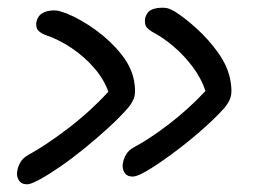

<svg xmlns="http://www.w3.org/2000/svg" viewBox="-20 -498 658 498"><path d="M324 -40Q309 -40 302.5 -51Q296 -62 299 -76Q301 -87 307.5 -98Q314 -109 329 -117Q367 -137 417.5 -175.5Q468 -214 513 -262Q502 -295 479.5 -325Q457 -355 429 -378.5Q401 -402 374 -416Q366 -421 360.5 -427Q355 -433 356 -449Q360 -466 371.5 -472Q383 -478 402 -478Q409 -478 415 -476.5Q421 -475 432 -469Q458 -453 490 -424Q522 -395 547 -359.5Q572 -324 578 -287Q582 -263 579 -249Q576 -235 562 -218Q537 -190 499 -157Q461 -124 422.5 -96Q384 -68 358 -53Q341 -44 334.5 -42Q328 -40 324 -40ZM50 -20Q35 -20 28.5 -31Q22 -42 25 -56Q27 -67 33.5 -78Q40 -89 55 -97Q97 -120 154 -163Q211 -206 261 -260Q250 -292 224.5 -321.5Q199 -351 165.5 -373.5Q132 -396 96 -408Q86 -412 79.5 -418.5Q73 -425 74 -439Q77 -456 89.5 -463.5Q102 -471 120 -471Q127 -471 133 -469.5Q139 -468 153 -463Q190 -448 228.5 -420Q267 -392 294.5 -357.5Q322 -323 328 -287Q332 -263 329 -249Q326 -235 312 -218Q291 -194 261.5 -167Q232 -140 199.5 -113.5Q167 -87 136.5 -66Q106 -45 84 -33Q67 -24 60.5 -22Q54 -20 50 -20Z"/></svg>

Font: Shantell Sans Normal
Style: Italic
Weight: 300
Italic angle: -11.31°
Designer: Stephen Nixon, Anya Danilova, Shantell Martin
Foundry: Arrow Type
Version: Version 1.008;[a672d596b]